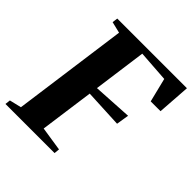

<svg xmlns="http://www.w3.org/2000/svg" viewBox="-214 -883 1023 1023"><g transform="rotate(45 298.0 -371.5)"><path d="M-13.5 0 -10 -30 57 -46 146 -696.5 82 -712 86 -743H611L598 -557H524L490.5 -692.5L312.5 -705L271.5 -404.5L493 -417.5L481.5 -346L265 -356.5L223 -51.5L359.5 -30.5L356.5 0Z"/></g></svg>

Font: Merriweather 96pt ExtraBold
Style: Italic
Weight: 800
Italic angle: -7.8°
Version: Version 2.101